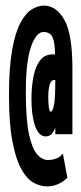

<svg xmlns="http://www.w3.org/2000/svg" viewBox="-20 -653 290 684"><path d="M148 11Q123 11 99 -2.5Q75 -16 55.5 -51.5Q36 -87 24 -150.5Q12 -214 12 -313Q12 -411 23 -473.5Q34 -536 52.5 -571Q71 -606 93 -619.5Q115 -633 136 -633Q181 -633 209.5 -582Q238 -531 238 -408V-175H177V-198Q170 -181 162 -174Q154 -167 143 -167Q118 -167 105 -204.5Q92 -242 92 -299Q92 -344 99.5 -381.5Q107 -419 125 -440.5Q143 -462 176 -459Q176 -500 167.5 -519.5Q159 -539 135 -539Q109 -539 90.5 -486.5Q72 -434 72 -324Q72 -228 83 -176Q94 -124 112 -103.5Q130 -83 151 -83Q165 -83 179.5 -88Q194 -93 204 -106L220 -20Q204 -4 185.5 3.5Q167 11 148 11ZM161 -255Q167 -255 172 -277Q177 -299 177 -368Q163 -370 157.5 -353Q152 -336 152 -308Q152 -286 154 -270.5Q156 -255 161 -255Z"/></svg>

Font: Inconsolata UltraCondensed Black
Style: Regular
Weight: 900
Width: 1
Monospace: yes
Designer: Raph Levien, Cyreal, Brenton Simpson
Foundry: Raph Levien, Cyreal, Google
Version: Version 3.001; ttfautohint (v1.8.2.53-6de2)